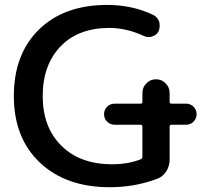

<svg xmlns="http://www.w3.org/2000/svg" viewBox="-20 -784 860 792"><path d="M453.1 -269.5Q434.6 -269.5 421.9 -282.2Q409.2 -294.9 409.2 -313Q409.2 -331.1 421.9 -343.8Q434.6 -356.4 453.1 -356.4H560.5Q567.4 -356.4 567.4 -363.3V-400.4Q567.4 -423.8 584 -440.4Q600.6 -457 623.5 -457Q646.5 -457 663.1 -440.4Q679.7 -423.8 679.7 -400.4V-363.3Q679.7 -356.4 687.5 -356.4H748Q765.6 -356.4 778.3 -343.8Q791 -331.1 791 -313Q791 -294.9 778.3 -282.2Q765.6 -269.5 748 -269.5H687.5Q679.7 -269.5 679.7 -261.7V-126Q679.7 -98.6 665.5 -76.7Q651.4 -54.7 627 -45.9Q535.2 -11.7 432.6 -11.7Q252 -11.7 144.5 -113.3Q37.1 -214.8 37.1 -387.7Q37.1 -560.5 140.6 -662.1Q244.1 -763.7 422.9 -763.7Q525.4 -763.7 611.3 -722.7Q629.9 -713.9 636.7 -694.3Q638.7 -686.5 638.7 -677.7Q638.7 -667 634.8 -656.2Q627 -639.6 608.4 -633.8Q600.6 -630.9 593.8 -630.9Q583 -630.9 573.2 -635.7Q503.9 -668 432.6 -668.9Q302.7 -668.9 229.5 -592.3Q156.2 -515.6 156.2 -387.7Q156.2 -258.8 233.4 -182.6Q310.5 -106.4 442.4 -106.4Q508.8 -106.4 560.5 -127Q567.4 -129.9 567.4 -136.7V-261.7Q567.4 -269.5 560.5 -269.5Z"/></svg>

Font: Gen Jyuu Gothic P Medium
Style: Regular
Weight: 500
Designer: [Source Han Sans]
Ryoko NISHIZUKA  (kana & ideographs); Paul D. Hunt (Latin, Greek & Cyrillic); Wenlong ZHANG  (bopomofo
Version: Version 1.002.20150607